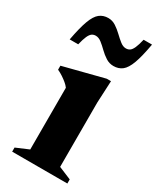

<svg xmlns="http://www.w3.org/2000/svg" viewBox="-178 -733 655 791"><g transform="rotate(30 150.0 -337.5)"><path d="M231.5 -455 226.5 -350.5V-44.5L286.5 -19.5V0H24V-19.5L84 -45V-338.5Q77 -348 67 -356.2Q57 -364.5 45 -372.5Q33 -380.5 19 -387V-406L211 -455ZM302.5 -670Q291.5 -608 279 -574.2Q266.5 -540.5 249.5 -527.2Q232.5 -514 208.5 -514Q188.5 -514 171.8 -524.8Q155 -535.5 140.2 -550Q125.5 -564.5 111.8 -575.2Q98 -586 84 -586Q73.5 -586 65.8 -580.5Q58 -575 51.5 -560.5Q45 -546 38.5 -519H-2Q9.5 -580.5 22 -614.2Q34.5 -648 51.5 -661.5Q68.5 -675 92.5 -675Q112 -675 128.8 -664Q145.5 -653 160.2 -638.8Q175 -624.5 189 -613.5Q203 -602.5 216.5 -602.5Q227.5 -602.5 235.2 -608Q243 -613.5 249.5 -628Q256 -642.5 262.5 -670Z"/></g></svg>

Font: Newsreader 24pt
Style: Bold
Weight: 700
Designer: Hugues Gentile
Foundry: Production Type
Version: Version 1.003